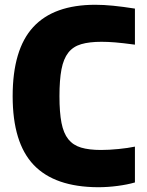

<svg xmlns="http://www.w3.org/2000/svg" viewBox="-20 -772 616 804"><path d="M390 12Q209 11 121 -81.5Q33 -174 33 -369Q33 -565 119 -658.5Q205 -752 379 -752Q414 -752 454 -748Q494 -744 545 -736V-585Q493 -592 462 -594.5Q431 -597 405 -597Q354 -597 320 -587Q286 -577 266 -551.5Q246 -526 237.5 -482Q229 -438 229 -369Q229 -301 237.5 -257.5Q246 -214 266 -189Q286 -164 319.5 -154Q353 -144 403 -144Q419 -144 438 -145Q457 -146 476.5 -148Q496 -150 513.5 -152.5Q531 -155 545 -158V-8Q514 1 472.5 6.5Q431 12 390 12Z"/></svg>

Font: Encode Sans Narrow
Style: ExtraBold
Weight: 800
Designer: Pablo Impallari, Andres Torresi
Foundry: Pablo Impallari, Andres Torresi
Version: Version 1.000; ttfautohint (v1.00) -l 8 -r 50 -G 200 -x 14 -